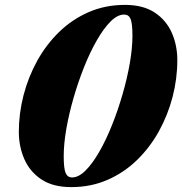

<svg xmlns="http://www.w3.org/2000/svg" viewBox="-20 -750 745 785"><path d="M491 -730Q565.5 -730 612.8 -698.5Q660 -667 682.5 -615.8Q705 -564.5 705 -504Q705 -429 685.8 -354.5Q666.5 -280 629.8 -213.5Q593 -147 540 -95.5Q487 -44 419.2 -14.5Q351.5 15 271 15Q196.5 15 149.2 -16.5Q102 -48 79.5 -99.5Q57 -151 57 -211Q57 -286 76.2 -360.5Q95.5 -435 132.2 -501.5Q169 -568 222 -619.5Q275 -671 342.8 -700.5Q410.5 -730 491 -730ZM240.5 -111.5Q240.5 -61.5 248.2 -43Q256 -24.5 274.5 -24.5Q301.5 -24.5 330 -53Q358.5 -81.5 386.2 -130Q414 -178.5 438.2 -239.2Q462.5 -300 481.2 -365Q500 -430 510.8 -491.8Q521.5 -553.5 521.5 -603.5Q521.5 -654 514 -672.2Q506.5 -690.5 487.5 -690.5Q460.5 -690.5 432 -662Q403.5 -633.5 375.8 -585Q348 -536.5 323.8 -475.8Q299.5 -415 280.8 -350Q262 -285 251.2 -223.2Q240.5 -161.5 240.5 -111.5Z"/></svg>

Font: Newsreader Display ExtraBold
Style: Italic
Weight: 800
Italic angle: -17°
Designer: Hugues Gentile
Foundry: Production Type
Version: Version 1.001